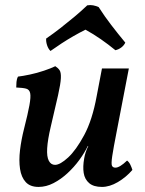

<svg xmlns="http://www.w3.org/2000/svg" viewBox="-20 -728 573 757"><path d="M132 9Q99 9 81.5 -10Q64 -29 59 -62Q54 -95 59 -136.5Q64 -178 75 -221Q90 -280 96 -313Q102 -346 99 -360.5Q96 -375 83 -378.5Q70 -382 44 -383Q44 -393 45 -405Q46 -417 51 -426Q69 -428 97.5 -434Q126 -440 154 -449.5Q182 -459 198 -467Q209 -460 215 -451Q221 -442 220 -420Q219 -398 209 -353Q199 -308 180 -228Q168 -177 166 -143.5Q164 -110 172.5 -94Q181 -78 197 -78Q217 -78 248.5 -107Q280 -136 312 -195.5Q344 -255 361 -348L382 -458H488L440 -209Q427 -143 422.5 -112.5Q418 -82 421.5 -74.5Q425 -67 435 -67Q452 -67 481 -95Q489 -89 494 -78.5Q499 -68 502 -58Q477 -29 444.5 -10Q412 9 382 9Q349 9 331.5 -6Q314 -21 310 -46Q306 -71 312 -104Q314 -116 318 -128Q322 -140 328 -152H326Q313 -125 292.5 -97Q272 -69 246 -45Q220 -21 191 -6Q162 9 132 9ZM179 -527Q170 -536 165.5 -550Q161 -564 162 -576Q191 -596 218.5 -617.5Q246 -639 273 -661.5Q300 -684 324 -707Q336 -709 347 -707Q358 -705 369 -700Q392 -664 418.5 -629.5Q445 -595 474 -560Q469 -549 458.5 -541Q448 -533 435 -530Q407 -553 377.5 -573.5Q348 -594 317 -611Q293 -599 269.5 -585.5Q246 -572 223 -557Q200 -542 179 -527Z"/></svg>

Font: Vollkorn Medium
Style: Italic
Weight: 500
Italic angle: -11°
Designer: Friedrich Althausen
Foundry: Friedrich Althausen
Version: Version 5.000